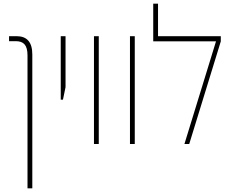

<svg xmlns="http://www.w3.org/2000/svg" viewBox="-20 -780 1252 1040"><path d="M129 240H155V-485C155 -552 126 -584 70 -584H29V-557H65C108 -557 129 -536 129 -480Z M309 -240H321L335 -308V-584H309Z M489 0H515V-584H489Z M684 0H710V-584H684Z M836 -584V-760H810V-556H1150L979 0H1005L1176 -556V-584Z"/></svg>

Font: Noto Sans Hebrew SemiCondensed Thin
Style: Regular
Weight: 100
Width: 4
Designer: Monotype Design Team
Foundry: Monotype Imaging Inc.
Version: Version 2.004